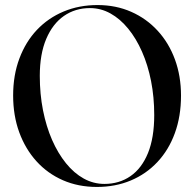

<svg xmlns="http://www.w3.org/2000/svg" viewBox="-20 -730 769 760"><path d="M366 -710Q439 -710 499.5 -683.2Q560 -656.5 604.2 -608.2Q648.5 -560 672.5 -494.5Q696.5 -429 696.5 -351.5Q696.5 -270 672.2 -203.2Q648 -136.5 603.2 -88.8Q558.5 -41 497.5 -15.5Q436.5 10 363.5 10Q290 10 229.2 -16.5Q168.5 -43 124.5 -91.5Q80.5 -140 56.2 -206.2Q32 -272.5 32 -352Q32 -432.5 56.8 -498.5Q81.5 -564.5 126.2 -611.8Q171 -659 232 -684.5Q293 -710 366 -710ZM590.5 -274.5Q590.5 -345.5 578 -409Q565.5 -472.5 542.2 -525.2Q519 -578 487.2 -616.8Q455.5 -655.5 417.2 -676.8Q379 -698 336 -698Q278 -698 233.2 -667Q188.5 -636 163 -576Q137.5 -516 137.5 -429.5Q137.5 -358 150.2 -293.5Q163 -229 186.2 -176Q209.5 -123 241.2 -83.8Q273 -44.5 311.5 -23.2Q350 -2 393 -2Q452 -2 496.5 -32.8Q541 -63.5 565.8 -124.2Q590.5 -185 590.5 -274.5Z"/></svg>

Font: Fraunces 120pt
Style: Regular
Weight: 400
Version: Version 1.000;[b76b70a41]